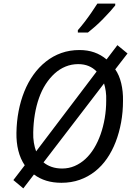

<svg xmlns="http://www.w3.org/2000/svg" viewBox="-20 -1002 726 1063"><path d="M109 41 54 -5 117 -87Q93 -122 81.5 -168Q70 -214 71 -267Q72 -329 83 -386.5Q94 -444 114.5 -495Q135 -546 165 -588Q195 -630 234 -661Q273 -692 319.5 -708.5Q366 -725 420 -725Q465 -725 502 -712Q539 -699 570 -673L630 -752L686 -706L618 -618Q640 -587 651 -541.5Q662 -496 661 -444Q661 -382 650.5 -324.5Q640 -267 620.5 -216.5Q601 -166 572.5 -124.5Q544 -83 506 -53Q468 -23 421.5 -6.5Q375 10 320 10Q274 10 236.5 -1.5Q199 -13 168 -36ZM324 -69Q361 -69 393.5 -83Q426 -97 453 -122Q480 -147 501 -181.5Q522 -216 537 -258.5Q552 -301 560 -348.5Q568 -396 568 -446Q569 -473 565.5 -497Q562 -521 556 -540L221 -103Q240 -87 266 -78Q292 -69 324 -69ZM515 -606Q496 -626 470.5 -636.5Q445 -647 413 -647Q376 -647 343 -633.5Q310 -620 282.5 -595Q255 -570 233 -536Q211 -502 196 -459.5Q181 -417 173 -369Q165 -321 164 -269Q163 -239 167.5 -212Q172 -185 180 -164ZM411 -835Q428 -854 448 -880Q468 -906 486.5 -933Q505 -960 519 -982H618V-972Q608 -959 590 -939Q572 -919 550.5 -897Q529 -875 507 -855.5Q485 -836 467 -822H411Z"/></svg>

Font: Noto Sans Display
Style: Italic
Weight: 400
Italic angle: -12°
Designer: Monotype Design Team
Foundry: Monotype Imaging Inc.
Version: Version 2.003